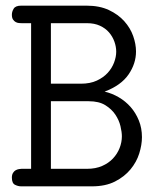

<svg xmlns="http://www.w3.org/2000/svg" viewBox="-20 -659 565 679"><path d="M22 -31Q22 -41 26 -47.5Q30 -54 35.5 -57Q41 -60 47 -61Q53 -62 56 -62H90V-577H57Q53 -577 47 -577.5Q41 -578 35.5 -581Q30 -584 26 -590Q22 -596 22 -607Q22 -618 28.5 -628.5Q35 -639 55 -639H286Q332 -639 365 -623.5Q398 -608 419.5 -584Q441 -560 451 -531.5Q461 -503 461 -477Q461 -434 434.5 -395.5Q408 -357 350 -335Q376 -329 400 -315Q424 -301 442 -280.5Q460 -260 471 -233Q482 -206 482 -174Q482 -147 472.5 -116.5Q463 -86 441.5 -60Q420 -34 386.5 -17Q353 0 305 0H55Q44 0 33 -5.5Q22 -11 22 -31ZM288 -62Q318 -62 341 -72Q364 -82 379.5 -98.5Q395 -115 403 -135.5Q411 -156 411 -177Q411 -192 406 -213Q401 -234 388 -253.5Q375 -273 352.5 -287Q330 -301 294 -301H160V-62ZM266 -363Q299 -363 322.5 -374Q346 -385 361 -401.5Q376 -418 383.5 -438Q391 -458 391 -476Q391 -494 384.5 -512Q378 -530 365.5 -544.5Q353 -559 333.5 -568Q314 -577 288 -577H160V-363Z"/></svg>

Font: CMU Typewriter Custom
Style: Regular
Weight: 500
Monospace: yes
Version: Version 0.7.0